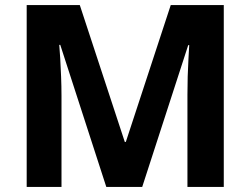

<svg xmlns="http://www.w3.org/2000/svg" viewBox="-20 -734 984 754"><path d="M397.4 0 216.7 -557.7H212.7Q214.7 -537.7 216.5 -504.8Q218.3 -472 219.9 -433.7Q221.5 -395.4 221.5 -358V0H84.8V-714H293.4L470.1 -176.6H474.1L650.5 -714H858.8V0H716.1V-362.1Q716.1 -396.5 717.1 -433.5Q718.1 -470.4 720.1 -503.3Q722.1 -536.3 723.1 -556.7H719.1L538.5 0Z"/></svg>

Font: Noto Sans Meetei Mayek
Style: Regular
Weight: 400
Designer: Monotype Design Team and Neelakash Kshetrimayum
Foundry: Monotype Imaging Inc.
Version: Version 2.002